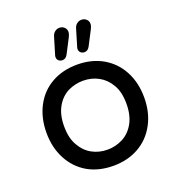

<svg xmlns="http://www.w3.org/2000/svg" viewBox="-130 -811 854 927"><g transform="rotate(-20 297.0 -347.0)"><path d="M211.9 -578.1Q211.9 -584 212.9 -585.9L239.3 -673.8Q243.2 -688.5 253.9 -696.8Q264.6 -705.1 277.3 -705.1Q292 -705.1 302.2 -695.8Q312.5 -686.5 312.5 -671.9Q312.5 -661.1 305.7 -647.5L265.6 -570.3Q255.9 -552.7 239.3 -552.7Q227.5 -552.7 219.7 -559.6Q211.9 -566.4 211.9 -578.1ZM325.2 -578.1Q325.2 -584 326.2 -585.9L352.5 -673.8Q356.4 -688.5 367.2 -696.8Q377.9 -705.1 390.6 -705.1Q405.3 -705.1 415.5 -695.8Q425.8 -686.5 425.8 -671.9Q425.8 -661.1 418.9 -647.5L378.9 -570.3Q369.1 -552.7 352.5 -552.7Q340.8 -552.7 333 -559.6Q325.2 -566.4 325.2 -578.1ZM165 -21.5Q108.4 -54.7 77.1 -114.3Q45.9 -173.8 45.9 -249Q45.9 -325.2 77.1 -384.8Q108.4 -444.3 165.5 -476.6Q222.7 -508.8 296.9 -508.8Q371.1 -508.8 427.7 -476.6Q485.4 -443.4 516.6 -384.3Q547.9 -325.2 547.9 -249Q547.9 -172.9 516.6 -114.3Q484.4 -53.7 427.2 -21.5Q370.1 10.7 296.9 10.7Q221.7 10.7 165 -21.5ZM374 -90.8Q412.1 -110.4 434.6 -150.9Q457 -191.4 457 -250Q457 -311.5 433.6 -349.6Q412.1 -386.7 376.5 -406.2Q340.8 -425.8 296.9 -425.8Q256.8 -425.8 219.7 -408.2Q181.6 -388.7 159.2 -348.6Q136.7 -308.6 136.7 -250Q136.7 -187.5 160.2 -149.4Q181.6 -111.3 217.3 -91.8Q252.9 -72.3 296.9 -72.3Q336.9 -72.3 374 -90.8Z"/></g></svg>

Font: jf-openhuninn-1.0
Style: Regular
Weight: 400
Designer: [Kosugi Maru]
      Designed by Motoya company      

      [Varela Round]
      Joe Prince(Latin component); Avraham Co
Foundry: justfont CO.,LTD.
Version: 1.0